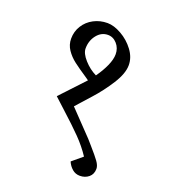

<svg xmlns="http://www.w3.org/2000/svg" viewBox="-152 -785 935 1065"><g transform="rotate(20 315.5 -252.5)"><path d="M489 -497Q489 -448 448 -383.5Q407 -319 358 -265L281 -179L418 -36L446 -4Q483 38 500 61.5Q517 85 517 104Q517 136 495.5 154Q474 172 443 172Q417 172 398 155.5Q379 139 369 116V114L429 64Q396 14 351.5 -31.5Q307 -77 234 -143L173 -199V-200L305 -341L288 -353Q238 -386 208 -409Q178 -432 158 -461.5Q138 -491 138 -527Q138 -569 159.5 -603.5Q181 -638 218 -657.5Q255 -677 299 -677Q337 -677 382 -651.5Q427 -626 458 -584.5Q489 -543 489 -497ZM232 -503Q232 -474 264 -438Q296 -402 337 -382Q365 -421 382.5 -460Q400 -499 400 -529Q400 -565 377.5 -590.5Q355 -616 324 -616Q285 -616 258.5 -582.5Q232 -549 232 -503Z"/></g></svg>

Font: Martel DemiBold
Style: Regular
Weight: 600
Designer: Dan Reynolds
Foundry: Dan Reynolds
Version: Version 1.001; ttfautohint (v1.1) -l 5 -r 5 -G 72 -x 0 -D la